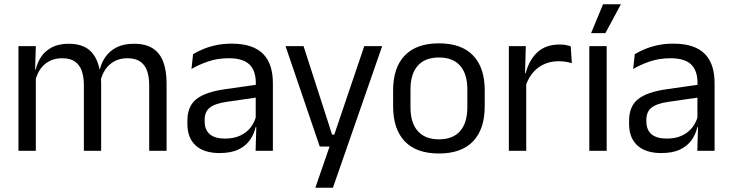

<svg xmlns="http://www.w3.org/2000/svg" viewBox="-20 -703 3409 895"><path d="M756.5 0H675.5V-305.5Q675.5 -344 665.8 -372.2Q656 -400.5 633.8 -416Q611.5 -431.5 574 -431.5Q538.5 -431.5 512.5 -417Q486.5 -402.5 470.5 -378.2Q454.5 -354 448 -323L435.5 -380.5H445.5Q453.5 -412 472.5 -439Q491.5 -466 524 -482.5Q556.5 -499 604.5 -499Q659 -499 692.2 -477.5Q725.5 -456 741 -414.8Q756.5 -373.5 756.5 -314.5ZM147 0H66V-488H147L143.5 -371L147 -366ZM451.5 0H371V-305.5Q371 -344 361.2 -372.2Q351.5 -400.5 329.5 -416Q307.5 -431.5 270 -431.5Q234 -431.5 208 -417Q182 -402.5 166 -377.8Q150 -353 143.5 -321.5L128.5 -379H146.5Q154 -412 172.5 -439.2Q191 -466.5 222.8 -482.8Q254.5 -499 300 -499Q367.5 -499 402.8 -464Q438 -429 447 -362Q449.5 -352 450.5 -340.2Q451.5 -328.5 451.5 -317Z M1252 0H1171.5L1175 -118.5L1172 -131V-286.5L1172.5 -315Q1172.5 -374.5 1142.2 -403Q1112 -431.5 1046.5 -431.5Q994 -431.5 950.2 -416.5Q906.5 -401.5 872.5 -381.5L880 -450.5Q899 -462 925.2 -473.2Q951.5 -484.5 985.2 -492Q1019 -499.5 1059.5 -499.5Q1112 -499.5 1148.8 -486.8Q1185.5 -474 1208.2 -450Q1231 -426 1241.5 -392Q1252 -358 1252 -316ZM1003.5 10.5Q931 10.5 892.2 -24.8Q853.5 -60 853.5 -125.5V-140Q853.5 -207.5 895.2 -240.8Q937 -274 1028 -287L1182.5 -309L1187 -250L1038 -228.5Q982 -220.5 958 -201.2Q934 -182 934 -144.5V-136.5Q934 -98 957.8 -77.5Q981.5 -57 1029 -57Q1071 -57 1101 -71.5Q1131 -86 1149.5 -110.5Q1168 -135 1174.5 -165L1187 -110H1171.5Q1164.5 -78 1145.2 -50.5Q1126 -23 1091.5 -6.2Q1057 10.5 1003.5 10.5Z M1528 -75.5H1574.5L1532 -57L1678 -488H1761.5L1532 172H1450L1527 -51L1562.5 -20H1470.5L1311 -488H1395Z M2026 12.5Q1921 12.5 1866.8 -44.2Q1812.5 -101 1812.5 -207.5V-282Q1812.5 -388 1867 -444.5Q1921.5 -501 2026 -501Q2131 -501 2185.2 -444.5Q2239.5 -388 2239.5 -282V-207.5Q2239.5 -101 2185.2 -44.2Q2131 12.5 2026 12.5ZM2026 -53.5Q2091 -53.5 2124.8 -92Q2158.5 -130.5 2158.5 -203V-286.5Q2158.5 -358.5 2124.8 -396.8Q2091 -435 2026 -435Q1961.5 -435 1927.5 -396.8Q1893.5 -358.5 1893.5 -286.5V-203Q1893.5 -130.5 1927.5 -92Q1961.5 -53.5 2026 -53.5Z M2429 -298.5 2410.5 -361 2430.5 -362Q2446.5 -424 2485.5 -459.8Q2524.5 -495.5 2589 -495.5Q2605 -495.5 2617.8 -493Q2630.5 -490.5 2640.5 -487L2645.5 -408.5Q2633 -412.5 2617.8 -415Q2602.5 -417.5 2584 -417.5Q2529 -417.5 2488.2 -387Q2447.5 -356.5 2429 -298.5ZM2433 0H2352V-488H2431L2427 -344L2433 -338Z M2808 0H2727V-488H2808ZM2735.5 -549 2791 -683H2874V-682.5L2802 -548.5H2735.5Z M3311 0H3230.5L3234 -118.5L3231 -131V-286.5L3231.5 -315Q3231.5 -374.5 3201.2 -403Q3171 -431.5 3105.5 -431.5Q3053 -431.5 3009.2 -416.5Q2965.5 -401.5 2931.5 -381.5L2939 -450.5Q2958 -462 2984.2 -473.2Q3010.5 -484.5 3044.2 -492Q3078 -499.5 3118.5 -499.5Q3171 -499.5 3207.8 -486.8Q3244.5 -474 3267.2 -450Q3290 -426 3300.5 -392Q3311 -358 3311 -316ZM3062.5 10.5Q2990 10.5 2951.2 -24.8Q2912.5 -60 2912.5 -125.5V-140Q2912.5 -207.5 2954.2 -240.8Q2996 -274 3087 -287L3241.5 -309L3246 -250L3097 -228.5Q3041 -220.5 3017 -201.2Q2993 -182 2993 -144.5V-136.5Q2993 -98 3016.8 -77.5Q3040.5 -57 3088 -57Q3130 -57 3160 -71.5Q3190 -86 3208.5 -110.5Q3227 -135 3233.5 -165L3246 -110H3230.5Q3223.5 -78 3204.2 -50.5Q3185 -23 3150.5 -6.2Q3116 10.5 3062.5 10.5Z"/></svg>

Font: Anek Kannada Medium
Style: Regular
Weight: 400
Version: Version 1.003